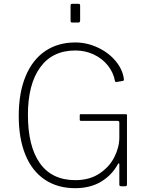

<svg xmlns="http://www.w3.org/2000/svg" viewBox="-20 -974 770 1004"><path d="M78 -368Q78 -489 114 -575.5Q150 -662 216.5 -707Q283 -752 374 -752Q434 -752 491 -725.5Q548 -699 585 -654.5Q622 -610 628 -559Q628 -552 623 -551L588 -545H587Q583 -545 581 -551Q573 -595 544 -631.5Q515 -668 470.5 -689Q426 -710 374 -710Q254 -710 190 -621.5Q126 -533 126 -374Q126 -208 189 -120Q252 -32 374 -32Q448 -32 500 -66.5Q552 -101 578 -152.5Q604 -204 604 -255V-334Q604 -342 593 -342H404Q397 -342 397 -348V-371Q397 -377 402 -377H638Q644 -377 644 -371V-11Q644 -5 642 -2.5Q640 0 634 0H617Q610 0 607 -1.5Q604 -3 604 -9V-115Q604 -120 601.5 -120Q599 -120 596 -115Q565 -58 508.5 -24Q452 10 373 10Q281 10 214.5 -34.5Q148 -79 113 -164Q78 -249 78 -368ZM399 -868Q399 -861 396.5 -858.5Q394 -856 387 -856H360Q353 -856 351 -858Q349 -860 349 -866V-944Q349 -950 351 -952Q353 -954 358 -954H390Q395 -954 397 -952Q399 -950 399 -944Z"/></svg>

Font: Libre Franklin Thin
Style: Regular
Weight: 250
Designer: Pablo Impallari, Rodrigo Fuenzalida
Foundry: Impallari Type
Version: Version 1.002; ttfautohint (v1.5)